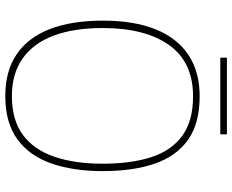

<svg xmlns="http://www.w3.org/2000/svg" viewBox="-96 -772 878 726"><g transform="rotate(90 343.0 -409.0)"><path d="M343 10Q248 10 184.5 -33.5Q121 -77 89.5 -159.5Q58 -242 58 -359Q58 -476 90.5 -557.5Q123 -639 187 -682Q251 -725 344 -725Q446 -725 508 -681.5Q570 -638 598.5 -556Q627 -474 627 -358Q627 -247 598 -164Q569 -81 506.5 -35.5Q444 10 343 10ZM343 -15Q434 -15 490 -56.5Q546 -98 572.5 -175Q599 -252 599 -358Q599 -466 574 -542.5Q549 -619 493 -659.5Q437 -700 344 -700Q215 -700 150.5 -609.5Q86 -519 86 -358Q86 -250 114.5 -173.5Q143 -97 200.5 -56Q258 -15 343 -15ZM198 -803V-828H488V-803Z"/></g></svg>

Font: Noto Serif Lao Thin
Style: Regular
Weight: 250
Designer: Monotype Design Team
Foundry: Monotype Imaging Inc.
Version: Version 2.003